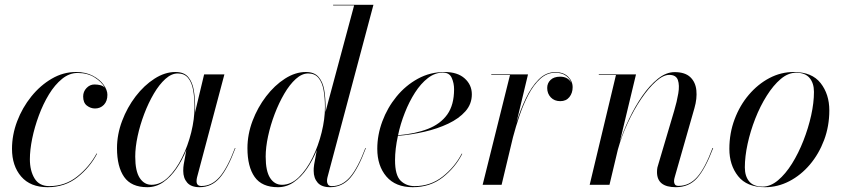

<svg xmlns="http://www.w3.org/2000/svg" viewBox="-20 -770 3510 800"><path d="M384.5 -129.5Q355 -73 302.8 -31.5Q250.5 10 178.5 10Q106.5 10 68.2 -34.5Q30 -79 30 -150Q30 -208 51.5 -264.8Q73 -321.5 110.5 -368Q148 -414.5 195.8 -442.2Q243.5 -470 296.5 -470Q337.5 -470 367 -454.2Q396.5 -438.5 412 -416.5Q427.5 -394.5 427.5 -375Q427.5 -348.5 412.8 -333.2Q398 -318 376 -318Q357.5 -318 342 -330Q326.5 -342 326.5 -368Q326.5 -388.5 340.5 -403.2Q354.5 -418 373.5 -418Q386.5 -418 397.8 -415.2Q409 -412.5 416.5 -405Q404 -428.5 374.5 -447.2Q345 -466 303 -466Q269 -466 238.8 -441.5Q208.5 -417 184 -376.8Q159.5 -336.5 141.8 -288.5Q124 -240.5 114.2 -192.8Q104.5 -145 104.5 -106.5Q104.5 -58.5 124 -26.5Q143.5 5.5 185.5 5.5Q251.5 5.5 302 -34.8Q352.5 -75 382.5 -130.5Z M793 -324Q793 -312.5 792.5 -300.5L793 -303.5L830.5 -460H915L801 -31Q799 -23.5 799 -15Q799 5 819.5 5Q862 5 894.5 -32Q927 -69 959 -153.5L961 -153Q929 -67 895.2 -28.5Q861.5 10 811.5 10Q776.5 10 760 -9Q743.5 -28 743.5 -58Q743.5 -74 745.5 -85L756.5 -145.5Q739.5 -103 715.2 -67.8Q691 -32.5 660.5 -11.2Q630 10 594 10Q527 10 497.2 -32.8Q467.5 -75.5 467.5 -152.5Q467.5 -210 488.8 -266.2Q510 -322.5 545.2 -368.5Q580.5 -414.5 623.8 -442.2Q667 -470 711 -470Q747 -470 764.5 -448.8Q782 -427.5 787.5 -394Q793 -360.5 793 -324ZM790.5 -324Q790.5 -363 784.8 -394.8Q779 -426.5 763.8 -445.2Q748.5 -464 720.5 -464Q694.5 -464 669 -441Q643.5 -418 621 -379.8Q598.5 -341.5 581 -295.5Q563.5 -249.5 553.5 -203Q543.5 -156.5 543.5 -117.5Q543.5 -57 562.2 -28.5Q581 0 611.5 0Q648.5 0 681 -31.5Q713.5 -63 738.2 -112.8Q763 -162.5 776.8 -218.5Q790.5 -274.5 790.5 -324Z M1336.5 -324Q1336.5 -313.5 1336 -303L1455.5 -747.5H1368V-750H1536L1344.5 -31.5Q1342.5 -24 1342.5 -15.5Q1342.5 -7.5 1346.8 -1Q1351 5.5 1363 5.5Q1405.5 5.5 1438 -31.8Q1470.5 -69 1502.5 -153.5L1504.5 -153Q1472.5 -67 1439 -28.5Q1405.5 10 1355 10Q1320 10 1303.5 -9Q1287 -28 1287 -58Q1287 -62 1287.2 -69.5Q1287.5 -77 1289 -85L1300 -144.5Q1283 -102.5 1258.8 -67.2Q1234.5 -32 1204.2 -11Q1174 10 1138 10Q1071 10 1041 -32.8Q1011 -75.5 1011 -152.5Q1011 -210 1032.2 -266.2Q1053.5 -322.5 1088.8 -368.5Q1124 -414.5 1167.2 -442.2Q1210.5 -470 1254.5 -470Q1289.5 -470 1307.2 -449.5Q1325 -429 1330.8 -395.8Q1336.5 -362.5 1336.5 -324ZM1334 -324Q1334 -363 1328.2 -394.8Q1322.5 -426.5 1307.2 -445.2Q1292 -464 1264 -464Q1238 -464 1212.5 -441Q1187 -418 1164.5 -379.5Q1142 -341 1124.5 -295Q1107 -249 1097 -202.5Q1087 -156 1087 -117.5Q1087 -57 1105.5 -28.5Q1124 0 1155 0Q1192.5 0 1225 -31.5Q1257.5 -63 1282 -112.8Q1306.5 -162.5 1320.2 -218.5Q1334 -274.5 1334 -324Z M1626 -102.5Q1626 -40 1649.2 -17.2Q1672.5 5.5 1707.5 5.5Q1773.5 5.5 1824 -34Q1874.5 -73.5 1904 -130L1906 -129Q1877 -72 1824.8 -31Q1772.5 10 1700 10Q1628 10 1590 -34.5Q1552 -79 1552 -150Q1552 -207.5 1573 -264.2Q1594 -321 1632 -367.5Q1670 -414 1721.2 -442Q1772.5 -470 1832.5 -470Q1886.5 -470 1916.2 -443.2Q1946 -416.5 1946 -377Q1946 -336.5 1919.2 -306.2Q1892.5 -276 1847.8 -254.8Q1803 -233.5 1748.2 -221Q1693.5 -208.5 1638 -204Q1626 -149 1626 -102.5ZM1825.5 -467.5Q1792.5 -467.5 1763 -444.8Q1733.5 -422 1709.2 -384.2Q1685 -346.5 1666.8 -300.2Q1648.5 -254 1638.5 -206.5Q1710.5 -212.5 1763 -233Q1815.5 -253.5 1843.8 -293.2Q1872 -333 1872 -398Q1872 -423.5 1862.2 -445.5Q1852.5 -467.5 1825.5 -467.5Z M2105 -457.5H2027V-460H2180L2132 -259.5Q2148 -311.5 2170.8 -359.5Q2193.5 -407.5 2224 -438.5Q2254.5 -469.5 2293.5 -469.5Q2327.5 -469.5 2346.8 -450.8Q2366 -432 2366 -406.5Q2366 -382.5 2352.5 -365.5Q2339 -348.5 2314.5 -348.5Q2290 -348.5 2275 -364.2Q2260 -380 2260 -403.5Q2260 -423.5 2274 -437Q2288 -450.5 2314 -450.5Q2346.5 -450.5 2360.5 -425Q2354.5 -443 2337.5 -455Q2320.5 -467 2293.5 -467Q2259 -467 2231.2 -441.8Q2203.5 -416.5 2182.2 -376.2Q2161 -336 2145 -289.2Q2129 -242.5 2117.5 -198.5L2070 0H1991Z M2546.5 -457.5H2475V-460H2630L2562.5 -178.5Q2577.5 -225 2601.8 -275.8Q2626 -326.5 2656.5 -370.5Q2687 -414.5 2721.5 -442Q2756 -469.5 2791 -469.5Q2834 -469.5 2856 -448.8Q2878 -428 2881.5 -393.8Q2885 -359.5 2873.5 -319.5L2791.5 -32.5Q2788.5 -23.5 2788.5 -14.5Q2788.5 -6.5 2792.5 -1Q2796.5 4.5 2807.5 4.5Q2852 4.5 2884.8 -32.2Q2917.5 -69 2949 -153.5L2951.5 -153Q2919 -67 2885 -28.5Q2851 10 2796 10Q2717.5 10 2717.5 -53Q2717.5 -64 2719.2 -72.2Q2721 -80.5 2723.5 -87L2789 -308Q2800.5 -346.5 2806.2 -380.8Q2812 -415 2804.5 -436.5Q2797 -458 2768.5 -458Q2743.5 -458 2713 -430.8Q2682.5 -403.5 2652 -358.5Q2621.5 -313.5 2595.8 -258.2Q2570 -203 2554.5 -147L2519.5 0H2437Z M3167.5 10Q3092 10 3055.5 -36Q3019 -82 3019 -149.5Q3019 -215 3040.8 -273Q3062.5 -331 3100.2 -375.2Q3138 -419.5 3186 -444.8Q3234 -470 3287 -470Q3363 -470 3399.2 -423.8Q3435.5 -377.5 3435.5 -310Q3435.5 -244.5 3413.8 -186.5Q3392 -128.5 3354.5 -84.2Q3317 -40 3268.8 -15Q3220.5 10 3167.5 10ZM3158 7.5Q3190.5 7.5 3221.8 -18.8Q3253 -45 3280 -88.2Q3307 -131.5 3327.5 -183.8Q3348 -236 3359.8 -289Q3371.5 -342 3371.5 -387Q3371.5 -423.5 3353.2 -445.2Q3335 -467 3297 -467Q3264 -467 3233 -440.8Q3202 -414.5 3174.8 -371.2Q3147.5 -328 3127 -275.8Q3106.5 -223.5 3095 -170.5Q3083.5 -117.5 3083.5 -72.5Q3083.5 -36 3101.5 -14.2Q3119.5 7.5 3158 7.5Z"/></svg>

Font: Bodoni* 72pt
Style: Italic
Weight: 400
Italic angle: -13°
Version: Version 2.3